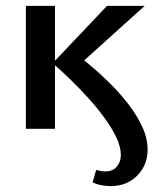

<svg xmlns="http://www.w3.org/2000/svg" viewBox="-20 -438 524 653"><path d="M357 195Q341 195 325 192Q309 189 295 182L307 140Q325 145 337 145Q364 145 377.5 128.5Q391 112 391 89Q391 62 376 30Q361 -2 335.5 -37Q310 -72 279 -106Q248 -140 217 -170Q186 -200 159 -223L344 -418H472L228 -198V-263Q252 -245 285 -217.5Q318 -190 352.5 -156Q387 -122 416 -84.5Q445 -47 463.5 -7.5Q482 32 482 71Q482 107 465 135.5Q448 164 420 179.5Q392 195 357 195ZM68 0V-418H167V0Z"/></svg>

Font: Ysabeau SemiBold
Style: Regular
Weight: 600
Designer: Christian Thalmann (Catharsis Fonts)
Version: Version 2.000;gftools[0.9.27.dev2+g8671c4b]